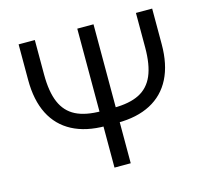

<svg xmlns="http://www.w3.org/2000/svg" viewBox="-104 -849 1053 971"><g transform="rotate(-15 422.0 -364.0)"><path d="M771.5 -727.5V-541Q771.5 -435.1 734.6 -362.3Q697.8 -289.6 626.5 -252.2Q555.2 -214.8 453.1 -214.8H390.6Q288.6 -214.8 217.3 -252.2Q146 -289.6 109.1 -362.3Q72.3 -435.1 72.3 -541V-727.5H157.2V-546.9Q157.2 -456.1 181.2 -400.4Q205.1 -344.7 256.1 -318.8Q307.1 -293 390.6 -293H453.1Q536.6 -293 587.6 -318.8Q638.7 -344.7 662.6 -400.4Q686.5 -456.1 686.5 -546.9V-727.5ZM464.4 -727.5V0H379.4V-727.5Z"/></g></svg>

Font: Intratopia Thin
Style: Regular
Weight: 100
Designer: Rasmus Andersson
Foundry: rsms
Version: Version 3.000;Glyphs 3.2.3 (3260)